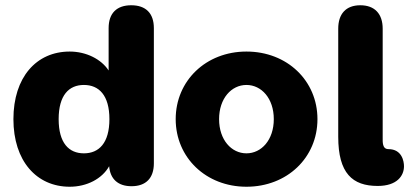

<svg xmlns="http://www.w3.org/2000/svg" viewBox="-20 -699 1573 730"><path d="M245 11C310 11 368 -19 395 -67C399 -18 429 9 480 9C535 9 565 -22 565 -78V-592C565 -649 534 -679 479 -679C424 -679 393 -649 393 -592V-431C365 -474 308 -503 245 -503C118 -503 31 -405 31 -246C31 -87 119 11 245 11ZM299 -116C242 -116 203 -155 203 -246C203 -337 242 -376 299 -376C356 -376 396 -337 396 -246C396 -155 356 -116 299 -116Z M917 11C1072 11 1187 -100 1187 -246C1187 -392 1072 -503 917 -503C763 -503 648 -392 648 -246C648 -100 763 11 917 11ZM917 -116C860 -116 813 -167 813 -246C813 -325 860 -376 917 -376C974 -376 1021 -325 1021 -246C1021 -167 974 -116 917 -116Z M1516 -67C1516 -86 1508 -132 1457 -132C1433 -132 1435 -159 1435 -177V-590C1435 -646 1405 -679 1350 -679C1295 -679 1266 -646 1266 -590V-179C1266 -40 1320 8 1416 8C1490 8 1516 -31 1516 -67Z"/></svg>

Font: SN Pro Heavy
Style: Regular
Weight: 800
Designer: Tobias Whetton
Foundry: Supernotes
Version: Version 1.001;Glyphs 3.2 (3249)